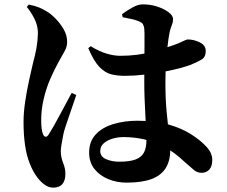

<svg xmlns="http://www.w3.org/2000/svg" viewBox="-20 -803 1040 881"><path d="M561 35Q516 35 477 19Q438 3 413.5 -27.5Q389 -58 389 -103Q389 -154 419.5 -186.5Q450 -219 501 -234Q552 -249 610 -249Q694 -249 754 -231.5Q814 -214 855 -188Q896 -162 920 -137Q937 -121 945.5 -104Q954 -87 954 -69Q954 -40 940.5 -25Q927 -10 905 -10Q886 -10 870.5 -22.5Q855 -35 826 -61Q781 -104 735 -128.5Q689 -153 642 -163.5Q595 -174 547 -174Q520 -174 495.5 -166.5Q471 -159 455.5 -145Q440 -131 440 -110Q440 -84 467 -72.5Q494 -61 527 -61Q577 -61 604 -72Q631 -83 641.5 -105Q652 -127 652 -161Q652 -179 650.5 -208Q649 -237 647 -273.5Q645 -310 643.5 -350Q642 -390 642 -427Q642 -469 642.5 -513Q643 -557 643 -593.5Q643 -630 643 -649Q643 -673 639.5 -683.5Q636 -694 630.5 -698Q625 -702 615 -706Q599 -713 579.5 -716.5Q560 -720 543 -724L540 -738Q560 -753 586.5 -768Q613 -783 635 -783Q671 -783 702.5 -772.5Q734 -762 754 -746.5Q774 -731 774 -716Q774 -704 771 -695Q768 -686 764 -675.5Q760 -665 757 -648Q753 -628 749 -592.5Q745 -557 742 -513.5Q739 -470 739 -425Q739 -349 744.5 -291.5Q750 -234 755.5 -190.5Q761 -147 761 -113Q761 -64 739.5 -30.5Q718 3 674 19Q630 35 561 35ZM224 58Q204 58 185.5 45Q167 32 151 11Q131 -16 116.5 -52.5Q102 -89 95 -136.5Q88 -184 88 -243Q88 -286 95.5 -336.5Q103 -387 113.5 -434.5Q124 -482 131 -512Q141 -548 147 -581Q153 -614 154 -650Q154 -686 137.5 -718Q121 -750 103 -771L112 -782Q139 -777 158.5 -769Q178 -761 197 -749Q214 -739 235.5 -717Q257 -695 272.5 -668Q288 -641 288 -611Q288 -589 277.5 -570Q267 -551 249 -519Q230 -485 211 -441.5Q192 -398 180.5 -349Q169 -300 169 -251Q169 -231 171 -214Q173 -197 177 -188Q182 -176 189.5 -175.5Q197 -175 204 -187Q213 -201 226.5 -224.5Q240 -248 255 -276.5Q270 -305 284.5 -331.5Q299 -358 309 -377L330 -367Q323 -347 314.5 -321.5Q306 -296 297 -270.5Q288 -245 281 -223.5Q274 -202 271 -188Q265 -157 262 -139Q259 -121 259 -110Q259 -82 269.5 -56Q280 -30 280 -6Q280 58 224 58ZM552 -455Q519 -455 490.5 -462Q462 -469 436 -496Q410 -523 385 -582L396 -591Q435 -567 469 -557Q503 -547 531 -547Q572 -547 607 -551.5Q642 -556 671.5 -563.5Q701 -571 725 -579Q784 -597 810 -609.5Q836 -622 840 -622Q870 -622 897 -608.5Q924 -595 924 -569Q924 -543 909 -532.5Q894 -522 856 -506Q841 -500 808 -491Q775 -482 732.5 -474Q690 -466 643 -460.5Q596 -455 552 -455Z"/></svg>

Font: Noto Serif JP ExtraLight ExtraBold
Style: Regular
Weight: 800
Version: Version 2.003-H1;hotconv 1.1.1;makeotfexe 2.6.0